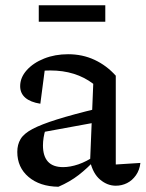

<svg xmlns="http://www.w3.org/2000/svg" viewBox="-20 -703 556 733"><path d="M422 6Q390 6 362.5 -17Q335 -40 324 -87L336 -383Q269 -434 172 -434Q153 -434 135 -432Q117 -430 101 -426L153 -452L134 -307Q96 -313 76.5 -330Q57 -347 57 -374Q57 -407 82 -435Q107 -463 148.5 -479.5Q190 -496 240 -496Q295 -496 341 -474.5Q387 -453 422 -414V-75L516 -81Q513 -54 499 -34Q485 -14 465 -4Q445 6 422 6ZM203 10Q132 9 89 -27.5Q46 -64 46 -123Q46 -151 58.5 -172Q71 -193 104 -210.5Q137 -228 197.5 -247Q258 -266 353 -289V-237L124 -195L154 -209Q149 -194 146.5 -178Q144 -162 144 -148Q144 -107 163 -86Q182 -65 221 -65Q248 -65 279 -75.5Q310 -86 344 -109V-94Q314 -61 280.5 -35Q247 -9 203 10ZM128 -620V-683H382V-620Z"/></svg>

Font: Piazzolla 24pt Medium
Style: Regular
Weight: 500
Designer: Juan Pablo del Peral
Foundry: Huerta Tipografica
Version: Version 2.005